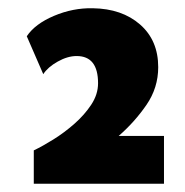

<svg xmlns="http://www.w3.org/2000/svg" viewBox="-20 -711 448 466"><path d="M45 -623Q65 -653 111 -672.5Q157 -692 205 -691Q276 -690 320 -651.5Q364 -613 364 -548Q364 -498 335.5 -456.5Q307 -415 268 -381H378V-265H62V-346Q83 -356 109.5 -372.5Q136 -389 160.5 -410.5Q185 -432 201.5 -457Q218 -482 218 -509Q218 -575 166 -575Q144 -575 120 -561.5Q96 -548 85 -531Z"/></svg>

Font: Reem Kufi Ink
Style: Bold
Weight: 700
Designer: Khaled Hosny
Version: Version 1.002